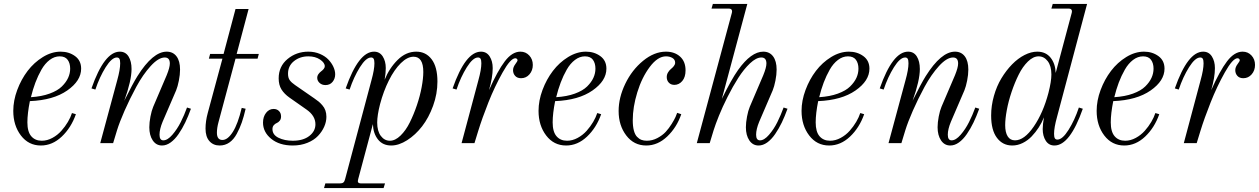

<svg xmlns="http://www.w3.org/2000/svg" viewBox="-20 -732 6439 982"><path d="M348.1 -153.8 368.2 -147.9Q343.8 -78.6 295.7 -33.2Q247.6 12.2 189 12.2Q126 12.2 86.9 -39.1Q47.9 -90.3 47.9 -165Q47.9 -217.3 68.1 -271.7Q88.4 -326.2 121.3 -369.4Q154.3 -412.6 199.2 -440.2Q244.1 -467.8 290 -467.8Q332.5 -467.8 363.8 -445.1Q395 -422.4 395 -380.9Q395 -318.8 324 -269.3Q252.9 -219.7 132.8 -214.8Q120.1 -151.4 120.1 -106Q120.1 -58.1 139.9 -35.2Q159.7 -12.2 193.8 -12.2Q221.2 -12.2 247.8 -26.6Q274.4 -41 293.9 -63Q313.5 -85 327.4 -108.6Q341.3 -132.3 348.1 -153.8ZM285.2 -443.8Q258.3 -443.8 234.1 -425.5Q210 -407.2 192.1 -376Q174.3 -344.7 161.1 -309.8Q147.9 -274.9 138.2 -234.9Q192.9 -238.3 233.6 -253.2Q274.4 -268.1 296.4 -289.8Q318.4 -311.5 328.6 -334.2Q338.9 -356.9 338.9 -380.9Q338.9 -408.7 325.9 -426.3Q313 -443.8 285.2 -443.8Z M467.8 -273.9 447.8 -279.8Q513.7 -467.8 592.8 -467.8Q622.1 -467.8 637.5 -443.1Q652.8 -418.5 652.8 -378.9Q652.8 -320.3 615.7 -216.8Q659.2 -304.7 683.1 -342.8Q761.7 -467.8 832.5 -467.8Q864.7 -467.8 882.8 -443.8Q900.9 -419.9 900.9 -376Q900.9 -350.1 894.8 -319.6Q888.7 -289.1 880.9 -270L811.5 -108.9Q795.9 -70.8 795.9 -43Q795.9 -14.2 815.4 -14.2Q836.9 -14.2 861.6 -42.7Q886.2 -71.3 904.3 -107.2Q922.4 -143.1 936.5 -182.1L956.5 -175.8Q942.9 -137.7 927.5 -105.7Q912.1 -73.7 893.3 -46.4Q874.5 -19 852.8 -3.4Q831.1 12.2 808.6 12.2Q778.8 12.2 761.2 -13.9Q743.7 -40 743.7 -81.1Q743.7 -105.5 749.5 -136Q755.4 -166.5 763.7 -186L832.5 -347.2Q848.6 -386.7 848.6 -407.2Q848.6 -438 822.8 -438Q790.5 -438 750.7 -394.3Q710.9 -350.6 677 -287.8Q643.1 -225.1 617.2 -166Q591.3 -106.9 578.6 -65.9L558.6 0H492.7L579.6 -321.8Q594.7 -376 594.7 -408.2Q594.7 -424.3 590.8 -431.2Q586.9 -438 577.6 -438Q551.8 -438 520.5 -388.2Q489.3 -338.4 467.8 -273.9Z M1054.7 -456.1H1123.5L1184.6 -686H1251.5L1190.4 -456.1H1303.7L1297.4 -432.1H1184.6L1097.7 -107.9Q1089.4 -77.6 1089.4 -53.2Q1089.4 -16.1 1117.7 -16.1Q1144.5 -16.1 1170.7 -57.1Q1196.8 -98.1 1216.3 -180.2L1236.3 -175.8Q1227.1 -135.7 1216.8 -106Q1206.5 -76.2 1190.9 -47.4Q1175.3 -18.6 1153.3 -3.2Q1131.3 12.2 1103.5 12.2Q1070.8 12.2 1051 -10.3Q1031.2 -32.7 1031.2 -74.2Q1031.2 -112.3 1042.5 -153.8L1117.7 -432.1H1048.3Z M1557.1 -467.8Q1589.4 -467.8 1616.2 -456.3Q1643.1 -444.8 1659.7 -427.2Q1676.3 -409.7 1685.3 -389.9Q1694.3 -370.1 1694.3 -352.1Q1694.3 -329.6 1680.9 -313.2Q1667.5 -296.9 1644.5 -296.9Q1626.5 -296.9 1614.5 -307.9Q1602.5 -318.8 1602.5 -334Q1602.5 -344.2 1608.6 -352.8Q1614.7 -361.3 1621.8 -366.5Q1628.9 -371.6 1635 -378.7Q1641.1 -385.7 1641.1 -393.1Q1641.1 -411.1 1616.9 -427.5Q1592.8 -443.8 1557.1 -443.8Q1514.2 -443.8 1483.6 -419.4Q1453.1 -395 1453.1 -355Q1453.1 -334 1461.9 -321.8Q1470.7 -309.6 1489.3 -296.9L1587.4 -229Q1601.6 -219.2 1609.9 -212.4Q1618.2 -205.6 1628.7 -193.6Q1639.2 -181.6 1644.3 -167Q1649.4 -152.3 1649.4 -134.8Q1649.4 -109.4 1638.2 -84Q1627 -58.6 1606.4 -36.9Q1585.9 -15.1 1552.2 -1.5Q1518.6 12.2 1477.5 12.2Q1409.2 12.2 1367.2 -22Q1325.2 -56.2 1325.2 -105Q1325.2 -134.8 1340.8 -154.8Q1356.4 -174.8 1379.4 -174.8Q1396 -174.8 1406.7 -164.3Q1417.5 -153.8 1417.5 -136.2Q1417.5 -123 1410.6 -114.5Q1403.8 -106 1395.5 -102.8Q1387.2 -99.6 1380.4 -91.8Q1373.5 -84 1373.5 -71.8Q1373.5 -42.5 1404.5 -27.3Q1435.5 -12.2 1477.5 -12.2Q1530.8 -12.2 1562 -36.6Q1593.3 -61 1593.3 -96.2Q1593.3 -140.1 1547.4 -171.9L1460.4 -232.9Q1434.1 -251.5 1419.7 -274.4Q1405.3 -297.4 1405.3 -331.1Q1405.3 -392.6 1450.7 -430.2Q1496.1 -467.8 1557.1 -467.8Z M1768.1 -273.9 1748 -279.8Q1814 -467.8 1893.1 -467.8Q1921.9 -467.8 1937.5 -443.4Q1953.1 -418.9 1953.1 -383.8Q1953.1 -358.4 1947.3 -324.2Q1971.2 -383.3 2013.7 -425.5Q2056.2 -467.8 2108.9 -467.8Q2158.2 -467.8 2187.7 -428.7Q2217.3 -389.6 2217.3 -314.9Q2217.3 -252 2195.1 -190.9Q2172.9 -129.9 2138.9 -85.9Q2105 -42 2062.5 -14.9Q2020 12.2 1981 12.2Q1937.5 12.2 1913.1 -18.8Q1888.7 -49.8 1887.2 -97.2L1812 184.1Q1810.1 191.9 1810.1 194.8Q1810.1 206.1 1827.1 206.1H1949.2L1941.9 230H1637.2L1644 206.1H1718.3Q1730.5 206.1 1736.3 201.2Q1742.2 196.3 1745.1 184.1L1879.9 -321.8Q1895 -376 1895 -408.2Q1895 -424.3 1891.1 -431.2Q1887.2 -438 1877.9 -438Q1852.1 -438 1820.8 -388.2Q1789.6 -338.4 1768.1 -273.9ZM2095.2 -441.9Q2063.5 -441.9 2030 -408.9Q1996.6 -376 1969 -320.8Q1941.4 -265.6 1923.8 -199.2Q1909.2 -142.1 1909.2 -105Q1909.2 -61.5 1927.7 -36.9Q1946.3 -12.2 1974.1 -12.2Q2001.5 -12.2 2028.6 -38.6Q2055.7 -64.9 2075.9 -105.7Q2096.2 -146.5 2112.3 -194.1Q2128.4 -241.7 2136.7 -286.6Q2145 -331.5 2145 -363.8Q2145 -441.9 2095.2 -441.9Z M2314.9 -273.9 2294.9 -279.8Q2360.8 -467.8 2439.9 -467.8Q2468.8 -467.8 2484.4 -443.4Q2500 -418.9 2500 -383.8Q2500 -335.9 2481 -271Q2524.4 -369.1 2562 -418.5Q2599.6 -467.8 2641.6 -467.8Q2668.9 -467.8 2687 -448.2Q2705.1 -428.7 2705.1 -399.9Q2705.1 -371.6 2688 -351.8Q2670.9 -332 2645 -332Q2625.5 -332 2614.7 -344Q2604 -356 2604 -373Q2604 -388.2 2615.5 -403.6Q2627 -418.9 2627 -423.8Q2627 -428.2 2623.5 -431.2Q2620.1 -434.1 2615.7 -434.1Q2591.3 -434.1 2550.8 -361.8Q2510.3 -289.6 2478 -208.3Q2445.8 -127 2425.8 -62L2406.7 0H2340.8L2426.8 -321.8Q2441.9 -376 2441.9 -408.2Q2441.9 -424.3 2438 -431.2Q2434.1 -438 2424.8 -438Q2398.9 -438 2367.7 -388.2Q2336.4 -338.4 2314.9 -273.9Z M3034.7 -153.8 3054.7 -147.9Q3030.3 -78.6 2982.2 -33.2Q2934.1 12.2 2875.5 12.2Q2812.5 12.2 2773.4 -39.1Q2734.4 -90.3 2734.4 -165Q2734.4 -217.3 2754.6 -271.7Q2774.9 -326.2 2807.9 -369.4Q2840.8 -412.6 2885.7 -440.2Q2930.7 -467.8 2976.6 -467.8Q3019 -467.8 3050.3 -445.1Q3081.5 -422.4 3081.5 -380.9Q3081.5 -318.8 3010.5 -269.3Q2939.5 -219.7 2819.3 -214.8Q2806.6 -151.4 2806.6 -106Q2806.6 -58.1 2826.4 -35.2Q2846.2 -12.2 2880.4 -12.2Q2907.7 -12.2 2934.3 -26.6Q2960.9 -41 2980.5 -63Q3000 -85 3013.9 -108.6Q3027.8 -132.3 3034.7 -153.8ZM2971.7 -443.8Q2944.8 -443.8 2920.7 -425.5Q2896.5 -407.2 2878.7 -376Q2860.8 -344.7 2847.7 -309.8Q2834.5 -274.9 2824.7 -234.9Q2879.4 -238.3 2920.2 -253.2Q2960.9 -268.1 2982.9 -289.8Q3004.9 -311.5 3015.1 -334.2Q3025.4 -356.9 3025.4 -380.9Q3025.4 -408.7 3012.5 -426.3Q2999.5 -443.8 2971.7 -443.8Z M3443.4 -154.8 3464.4 -147.9Q3441.4 -80.6 3392.8 -34.2Q3344.2 12.2 3285.2 12.2Q3222.2 12.2 3183.1 -39.1Q3144 -90.3 3144 -164.1Q3144 -232.9 3178 -303.5Q3211.9 -374 3269 -420.9Q3326.2 -467.8 3386.2 -467.8Q3430.2 -467.8 3458.3 -442.6Q3486.3 -417.5 3486.3 -372.1Q3486.3 -337.4 3469.5 -317.6Q3452.6 -297.9 3429.2 -297.9Q3411.6 -297.9 3400.9 -309.1Q3390.1 -320.3 3390.1 -337.9Q3390.1 -351.1 3397 -362.1Q3403.8 -373 3411.6 -379.2Q3419.4 -385.3 3426.3 -393.8Q3433.1 -402.3 3433.1 -411.1Q3433.1 -427.2 3419.2 -435.5Q3405.3 -443.8 3386.2 -443.8Q3343.8 -443.8 3303.2 -389.6Q3262.7 -335.4 3239.5 -259.8Q3216.3 -184.1 3216.3 -117.2Q3216.3 -85.9 3221.9 -64.7Q3227.5 -43.5 3238 -32.5Q3248.5 -21.5 3260.5 -16.8Q3272.5 -12.2 3288.1 -12.2Q3316.4 -12.2 3342.3 -25.9Q3368.2 -39.6 3384.8 -57.6Q3401.4 -75.7 3415.3 -98.1Q3429.2 -120.6 3435.1 -133.8Q3440.9 -147 3443.4 -154.8Z M3802.2 -711.9 3671.9 -226.1Q3720.2 -325.2 3754.9 -374Q3821.8 -467.8 3883.8 -467.8Q3916 -467.8 3934.1 -443.6Q3952.1 -419.4 3952.1 -376Q3952.1 -350.1 3946 -319.6Q3939.9 -289.1 3932.1 -270L3862.8 -108.9Q3847.2 -70.8 3847.2 -43Q3847.2 -14.2 3867.2 -14.2Q3888.7 -14.2 3913.3 -42.7Q3938 -71.3 3955.8 -107.2Q3973.6 -143.1 3987.8 -182.1L4007.8 -175.8Q3994.1 -137.7 3978.8 -105.7Q3963.4 -73.7 3944.6 -46.4Q3925.8 -19 3904.1 -3.4Q3882.3 12.2 3859.9 12.2Q3830.1 12.2 3812.5 -13.9Q3794.9 -40 3794.9 -81.1Q3794.9 -105.5 3800.8 -136Q3806.6 -166.5 3814.9 -186L3883.8 -347.2Q3899.9 -386.7 3899.9 -407.2Q3899.9 -438 3874 -438Q3847.7 -438 3815.9 -408Q3784.2 -377.9 3755.9 -333.5Q3727.5 -289.1 3701.2 -236.6Q3674.8 -184.1 3657 -139.9Q3639.2 -95.7 3629.9 -65.9L3609.9 0H3543.9L3723.1 -666Q3728.5 -688 3707 -688H3619.1L3626 -711.9Z M4379.9 -153.8 4399.9 -147.9Q4375.5 -78.6 4327.4 -33.2Q4279.3 12.2 4220.7 12.2Q4157.7 12.2 4118.7 -39.1Q4079.6 -90.3 4079.6 -165Q4079.6 -217.3 4099.9 -271.7Q4120.1 -326.2 4153.1 -369.4Q4186 -412.6 4231 -440.2Q4275.9 -467.8 4321.8 -467.8Q4364.3 -467.8 4395.5 -445.1Q4426.8 -422.4 4426.8 -380.9Q4426.8 -318.8 4355.7 -269.3Q4284.7 -219.7 4164.6 -214.8Q4151.9 -151.4 4151.9 -106Q4151.9 -58.1 4171.6 -35.2Q4191.4 -12.2 4225.6 -12.2Q4252.9 -12.2 4279.5 -26.6Q4306.2 -41 4325.7 -63Q4345.2 -85 4359.1 -108.6Q4373 -132.3 4379.9 -153.8ZM4316.9 -443.8Q4290 -443.8 4265.9 -425.5Q4241.7 -407.2 4223.9 -376Q4206.1 -344.7 4192.9 -309.8Q4179.7 -274.9 4169.9 -234.9Q4224.6 -238.3 4265.4 -253.2Q4306.2 -268.1 4328.1 -289.8Q4350.1 -311.5 4360.4 -334.2Q4370.6 -356.9 4370.6 -380.9Q4370.6 -408.7 4357.7 -426.3Q4344.7 -443.8 4316.9 -443.8Z M4499.5 -273.9 4479.5 -279.8Q4545.4 -467.8 4624.5 -467.8Q4653.8 -467.8 4669.2 -443.1Q4684.6 -418.5 4684.6 -378.9Q4684.6 -320.3 4647.5 -216.8Q4690.9 -304.7 4714.8 -342.8Q4793.5 -467.8 4864.3 -467.8Q4896.5 -467.8 4914.6 -443.8Q4932.6 -419.9 4932.6 -376Q4932.6 -350.1 4926.5 -319.6Q4920.4 -289.1 4912.6 -270L4843.3 -108.9Q4827.6 -70.8 4827.6 -43Q4827.6 -14.2 4847.2 -14.2Q4868.7 -14.2 4893.3 -42.7Q4918 -71.3 4936 -107.2Q4954.1 -143.1 4968.3 -182.1L4988.3 -175.8Q4974.6 -137.7 4959.2 -105.7Q4943.8 -73.7 4925 -46.4Q4906.2 -19 4884.5 -3.4Q4862.8 12.2 4840.3 12.2Q4810.5 12.2 4793 -13.9Q4775.4 -40 4775.4 -81.1Q4775.4 -105.5 4781.2 -136Q4787.1 -166.5 4795.4 -186L4864.3 -347.2Q4880.4 -386.7 4880.4 -407.2Q4880.4 -438 4854.5 -438Q4822.3 -438 4782.5 -394.3Q4742.7 -350.6 4708.7 -287.8Q4674.8 -225.1 4648.9 -166Q4623 -106.9 4610.4 -65.9L4590.3 0H4524.4L4611.3 -321.8Q4626.5 -376 4626.5 -408.2Q4626.5 -424.3 4622.6 -431.2Q4618.7 -438 4609.4 -438Q4583.5 -438 4552.2 -388.2Q4521 -338.4 4499.5 -273.9Z M5498 -182.1 5518.1 -175.8Q5452.1 12.2 5373 12.2Q5344.2 12.2 5328.6 -12.2Q5313 -36.6 5313 -71.8Q5313 -94.7 5319.3 -131.8Q5308.6 -104.5 5292.7 -80.1Q5276.9 -55.7 5256.6 -34.4Q5236.3 -13.2 5210.4 -0.5Q5184.6 12.2 5157.2 12.2Q5108.4 12.2 5078.9 -27.1Q5049.3 -66.4 5049.3 -141.1Q5049.3 -191.4 5063.5 -241.5Q5077.6 -291.5 5101.8 -331.5Q5126 -371.6 5156.2 -402.6Q5186.5 -433.6 5220.2 -450.7Q5253.9 -467.8 5285.2 -467.8Q5328.6 -467.8 5353.3 -437Q5377.9 -406.2 5379.4 -358.9L5461.4 -666Q5466.8 -688 5445.3 -688H5357.4L5364.3 -711.9H5540L5386.2 -133.8Q5371.1 -79.6 5371.1 -47.9Q5371.1 -31.7 5375 -24.9Q5378.9 -18.1 5388.2 -18.1Q5414.1 -18.1 5445.3 -67.9Q5476.6 -117.7 5498 -182.1ZM5171.4 -14.2Q5218.8 -14.2 5267.1 -84.5Q5315.4 -154.8 5342.3 -256.8Q5357.4 -315.9 5357.4 -351.1Q5357.4 -394.5 5338.6 -419.2Q5319.8 -443.8 5292 -443.8Q5264.6 -443.8 5237.5 -417.5Q5210.4 -391.1 5190.2 -350.3Q5169.9 -309.6 5153.8 -261.7Q5137.7 -213.9 5129.4 -168.9Q5121.1 -124 5121.1 -91.8Q5121.1 -55.2 5133.8 -34.7Q5146.5 -14.2 5171.4 -14.2Z M5889.2 -153.8 5909.2 -147.9Q5884.8 -78.6 5836.7 -33.2Q5788.6 12.2 5730 12.2Q5667 12.2 5627.9 -39.1Q5588.9 -90.3 5588.9 -165Q5588.9 -217.3 5609.1 -271.7Q5629.4 -326.2 5662.4 -369.4Q5695.3 -412.6 5740.2 -440.2Q5785.2 -467.8 5831.1 -467.8Q5873.5 -467.8 5904.8 -445.1Q5936 -422.4 5936 -380.9Q5936 -318.8 5865 -269.3Q5793.9 -219.7 5673.8 -214.8Q5661.1 -151.4 5661.1 -106Q5661.1 -58.1 5680.9 -35.2Q5700.7 -12.2 5734.9 -12.2Q5762.2 -12.2 5788.8 -26.6Q5815.4 -41 5835 -63Q5854.5 -85 5868.4 -108.6Q5882.3 -132.3 5889.2 -153.8ZM5826.2 -443.8Q5799.3 -443.8 5775.1 -425.5Q5751 -407.2 5733.2 -376Q5715.3 -344.7 5702.1 -309.8Q5689 -274.9 5679.2 -234.9Q5733.9 -238.3 5774.7 -253.2Q5815.4 -268.1 5837.4 -289.8Q5859.4 -311.5 5869.6 -334.2Q5879.9 -356.9 5879.9 -380.9Q5879.9 -408.7 5866.9 -426.3Q5854 -443.8 5826.2 -443.8Z M6008.8 -273.9 5988.8 -279.8Q6054.7 -467.8 6133.8 -467.8Q6162.6 -467.8 6178.2 -443.4Q6193.8 -418.9 6193.8 -383.8Q6193.8 -335.9 6174.8 -271Q6218.3 -369.1 6255.9 -418.5Q6293.5 -467.8 6335.4 -467.8Q6362.8 -467.8 6380.9 -448.2Q6398.9 -428.7 6398.9 -399.9Q6398.9 -371.6 6381.8 -351.8Q6364.7 -332 6338.9 -332Q6319.3 -332 6308.6 -344Q6297.9 -356 6297.9 -373Q6297.9 -388.2 6309.3 -403.6Q6320.8 -418.9 6320.8 -423.8Q6320.8 -428.2 6317.4 -431.2Q6314 -434.1 6309.6 -434.1Q6285.2 -434.1 6244.6 -361.8Q6204.1 -289.6 6171.9 -208.3Q6139.6 -127 6119.6 -62L6100.6 0H6034.7L6120.6 -321.8Q6135.7 -376 6135.7 -408.2Q6135.7 -424.3 6131.8 -431.2Q6127.9 -438 6118.7 -438Q6092.8 -438 6061.5 -388.2Q6030.3 -338.4 6008.8 -273.9Z"/></svg>

Font: Flanker Steampunk
Style: Italic
Weight: 400
Italic angle: -12°
Designer: Alexey Kryukov, Leonardo Di Lena
Foundry: Alexey Kryukov, Leonardo Di Lena
Version: 1.210